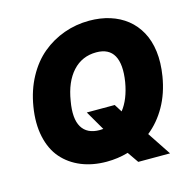

<svg xmlns="http://www.w3.org/2000/svg" viewBox="-113 -851 1022 1019"><g transform="rotate(-15 397.5 -341.5)"><path d="M764.2 -350.9Q749.3 -260.7 709.9 -191.1Q670.5 -121.4 611.9 -74.9L697.4 54H522.7L480.8 -6.7Q423.3 9.9 362.2 9.9Q285.2 9.9 223 -15.6Q160.9 -41.2 119.5 -88.8Q78.1 -136.4 62.1 -209.7Q46.2 -283 61.1 -373.6Q75.3 -460.6 113.1 -530.2Q150.9 -599.8 204.9 -644.7Q258.9 -689.6 325.3 -713.4Q391.7 -737.2 464.5 -737.2Q525.6 -737.2 577.6 -720.9Q629.6 -704.5 669.6 -672.8Q709.5 -641 735.1 -594.3Q760.7 -547.6 768.5 -486.5Q776.3 -425.4 764.2 -350.9ZM326.7 -269.9H480.1L506.7 -227.6Q549.7 -281.6 565.3 -373.6Q580.3 -468 553.3 -516.7Q526.3 -565.3 457.4 -565.3Q378.9 -565.3 327.4 -508.9Q275.9 -452.4 259.9 -350.9Q243.3 -257.1 271.7 -209.5Q300.1 -161.9 369.3 -161.9Q379.3 -161.9 388.8 -163Z"/></g></svg>

Font: Karasuma Gothic
Style: Italic
Weight: 900
Italic angle: -9.39999°
Designer: Rasmus Andersson / Ryoko Nishizuka
Foundry: Genbu
Version: Version 1.00